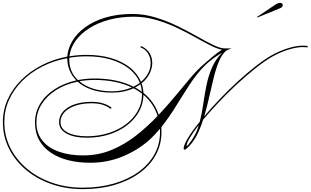

<svg xmlns="http://www.w3.org/2000/svg" viewBox="-67 -1034 2156 1333"><path d="M852 -937Q933 -937 1012 -913Q1091 -889 1164 -853.5Q1237 -818 1299.5 -782.5Q1362 -747 1411 -723Q1460 -699 1491 -698H1541Q1524 -693 1503 -682Q1473 -656 1452.5 -606.5Q1432 -557 1416.5 -494Q1401 -431 1385.5 -361.5Q1370 -292 1351 -226Q1401 -286 1461.5 -349Q1522 -412 1586 -470.5Q1650 -529 1710.5 -576Q1771 -623 1822 -652Q1875 -681 1932.5 -699Q1990 -717 2035 -717Q2044 -717 2052 -716.5Q2060 -716 2069 -715L2068 -705Q2059 -706 2051 -706.5Q2043 -707 2035 -707Q1992 -707 1935.5 -689.5Q1879 -672 1827 -643Q1774 -613 1710 -562.5Q1646 -512 1580 -451Q1514 -390 1453 -325.5Q1392 -261 1343 -203Q1326 -148 1302.5 -101Q1279 -54 1247 -20Q1224 5 1215 5Q1208 5 1208 -2Q1208 -27 1238.5 -77Q1269 -127 1320 -189Q1335 -247 1344 -311Q1353 -375 1366 -439.5Q1379 -504 1404 -563Q1429 -622 1475 -668Q1445 -651 1414 -628.5Q1383 -606 1358 -582Q1300 -524 1252 -450.5Q1204 -377 1156 -299Q1108 -221 1053 -151Q1054 -134 1054 -117Q1054 -30 1014 42.5Q974 115 900.5 168Q827 221 727.5 250Q628 279 508 279Q390 279 289 243.5Q188 208 112.5 144.5Q37 81 -5 -3.5Q-47 -88 -47 -187Q-47 -270 -13.5 -344Q20 -418 80.5 -478.5Q141 -539 222.5 -581Q304 -623 400 -641Q404 -696 435 -749Q466 -802 524 -844.5Q582 -887 664.5 -912Q747 -937 852 -937ZM907 -706 913 -714Q950 -698 970 -667.5Q990 -637 990 -596Q990 -559 971 -522Q952 -485 916 -455Q927 -424 929 -389Q1005 -328 1035 -237Q1097 -303 1151.5 -369Q1206 -435 1255 -493Q1304 -551 1350 -590Q1385 -621 1415.5 -646Q1446 -671 1474 -689Q1440 -695 1391 -720Q1342 -745 1282.5 -778.5Q1223 -812 1154.5 -844Q1086 -876 1012 -897Q938 -918 861 -918Q771 -918 693 -897.5Q615 -877 555 -839.5Q495 -802 458.5 -752Q422 -702 415 -643Q474 -653 534 -653Q629 -653 706 -630Q783 -607 835.5 -565Q888 -523 912 -466Q943 -492 961 -525Q979 -558 979 -596Q979 -634 960.5 -663.5Q942 -693 907 -706ZM590 -489Q669 -489 737 -474.5Q805 -460 860 -432Q884 -444 904 -459Q882 -515 830 -556.5Q778 -598 703 -620.5Q628 -643 534 -643Q473 -643 414 -633Q414 -626 414 -619Q414 -535 474 -478Q530 -489 590 -489ZM-37 -187Q-37 -91 4.5 -8Q46 75 120.5 137.5Q195 200 294 234.5Q393 269 508 269Q625 269 723.5 240.5Q822 212 893.5 160.5Q965 109 1004.5 38.5Q1044 -32 1044 -117Q1044 -129 1043 -140Q1025 -118 1005.5 -97.5Q986 -77 965 -58Q884 12 780.5 54Q677 96 558 96Q479 96 409.5 79Q340 62 287.5 27Q235 -8 205.5 -60.5Q176 -113 176 -184Q176 -255 212 -314Q248 -373 313 -415Q378 -457 463 -476Q431 -508 415.5 -547.5Q400 -587 400 -628Q400 -630 400 -630Q306 -613 226 -572Q146 -531 87 -472Q28 -413 -4.5 -340.5Q-37 -268 -37 -187ZM590 -479Q535 -479 484 -470Q523 -436 581 -418Q639 -400 712 -400Q749 -400 783.5 -407Q818 -414 848 -427Q796 -452 731 -465.5Q666 -479 590 -479ZM186 -184Q186 -108 228 -57Q270 -6 343 19.5Q416 45 510 45Q616 45 707.5 7Q799 -31 878.5 -93.5Q958 -156 1027 -229Q1000 -316 929 -376Q928 -313 898 -259Q868 -205 814.5 -164Q761 -123 690 -100.5Q619 -78 537 -78Q446 -78 394.5 -107Q343 -136 343 -186Q343 -228 371.5 -260Q400 -292 451 -309.5Q502 -327 569 -327Q655 -327 708 -286L701 -278Q653 -317 569 -317Q505 -317 456.5 -300.5Q408 -284 380.5 -254.5Q353 -225 353 -186Q353 -140 402.5 -114Q452 -88 537 -88Q617 -88 686.5 -110Q756 -132 808 -171.5Q860 -211 889.5 -264Q919 -317 919 -378Q919 -381 919 -384Q892 -405 860 -421Q830 -407 792.5 -399Q755 -391 711 -391Q628 -391 568.5 -412Q509 -433 472 -467Q387 -450 322.5 -409Q258 -368 222 -310.5Q186 -253 186 -184ZM871 -427Q896 -413 918 -397Q916 -424 908 -449Q891 -437 871 -427ZM1229 -22Q1229 -20 1230 -20Q1233 -20 1243 -32.5Q1253 -45 1265 -62.5Q1277 -80 1285 -96Q1294 -112 1301 -129.5Q1308 -147 1313 -166Q1275 -117 1252 -79Q1229 -41 1229 -22ZM1719 -912 1717 -916 1851 -1006Q1864 -1014 1877 -1014Q1896 -1014 1896 -998Q1896 -985 1878 -977Z"/></svg>

Font: Ballet 16pt
Style: Regular
Weight: 400
Designer: Maximiliano R. Sproviero
Foundry: Omnibus-Type
Version: Version 1.100; ttfautohint (v1.8.3)